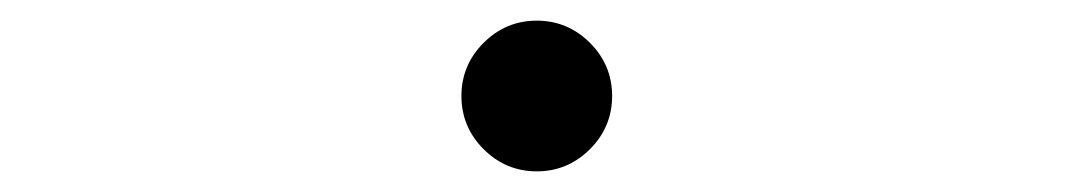

<svg xmlns="http://www.w3.org/2000/svg" viewBox="-20 -473 1040 186"><path d="M500 -307Q470 -307 448.5 -328.5Q427 -350 427 -380Q427 -410 448.5 -431.5Q470 -453 500 -453Q530 -453 551.5 -431.5Q573 -410 573 -380Q573 -350 551.5 -328.5Q530 -307 500 -307Z"/></svg>

Font: Zen Kaku Gothic Antique Light
Style: Regular
Weight: 300
Designer: Yoshimichi Ohira
Foundry: Positype
Version: Version 1.001